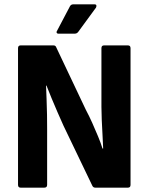

<svg xmlns="http://www.w3.org/2000/svg" viewBox="-20 -864 683 884"><path d="M75 0Q63 0 63 -13V-642Q63 -655 75 -655H226Q236 -655 239 -646L375 -359Q391 -329 405 -297.5Q419 -266 431.5 -236Q444 -206 452 -180H455Q454 -208 452 -242.5Q450 -277 448.5 -311.5Q447 -346 447 -372V-642Q447 -655 459 -655H569Q581 -655 581 -642V-13Q581 0 569 0H419Q409 0 405 -9L272 -286Q259 -315 245 -347Q231 -379 218 -410.5Q205 -442 194 -470H192Q193 -440 194.5 -405Q196 -370 196.5 -335.5Q197 -301 197 -270V-13Q197 0 184 0ZM248 -709Q243 -709 241 -713Q239 -717 242 -721L302 -835Q307 -844 317 -844H416Q422 -844 423.5 -840Q425 -836 422 -829L340 -717Q334 -709 324 -709Z"/></svg>

Font: Sofia Sans Semi Condensed ExtraBold
Style: Regular
Weight: 800
Designer: Botio Nikoltchev, Ani Petrova
Foundry: lettersoup
Version: Version 4.100